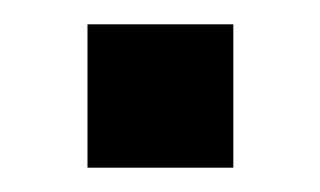

<svg xmlns="http://www.w3.org/2000/svg" viewBox="-20 -449 263 158"><path d="M52 -311H172V-429H52Z"/></svg>

Font: Kathrein 67 Medium Condensed
Style: Regular
Weight: 500
Width: 3
Designer: Lazydogs Typefoundry, based on Open Sans by Ascender Corporation
Foundry: Lazydogs Typefoundry
Version: Version 1.003;PS 001.003;hotconv 1.0.88;makeotf.lib2.5.64775